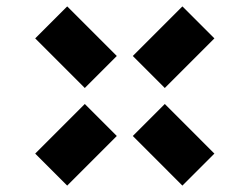

<svg xmlns="http://www.w3.org/2000/svg" viewBox="-20 -620 780 600"><path d="M90 -140 245 -295 345 -195 190 -40ZM90 -500 190 -600 345 -445 245 -345ZM395 -195 495 -295 650 -140 550 -40ZM395 -445 550 -600 650 -500 495 -345Z"/></svg>

Font: Xolonium
Style: Bold
Weight: 700
Designer: Severin Meyer
Version: Version 4.2